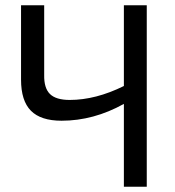

<svg xmlns="http://www.w3.org/2000/svg" viewBox="-20 -710 665 730"><path d="M538 -690V0H451V-315Q336 -251 214 -251Q135 -251 97.5 -289Q60 -327 60 -407V-690H148V-425Q147 -375 170 -352.5Q193 -330 245 -330Q344 -330 451 -383V-690Z"/></svg>

Font: Exo 2.0
Style: Regular
Weight: 400
Designer: Natanael Gama
Version: Version 1.001;PS 001.001;hotconv 1.0.70;makeotf.lib2.5.58329